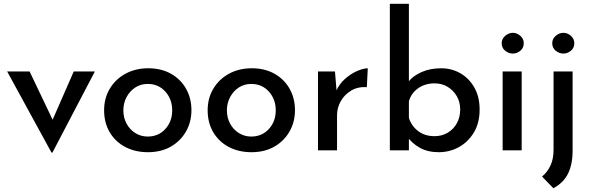

<svg xmlns="http://www.w3.org/2000/svg" viewBox="-20 -797 3130 1018"><path d="M253 12 18 -418H137L292 -93L230 -96L371 -418H483L258 12Z M532 -213Q532 -276 562 -326.5Q592 -377 645 -406Q698 -435 766 -435Q835 -435 886.5 -406Q938 -377 966.5 -326.5Q995 -276 995 -213Q995 -150 966 -99.5Q937 -49 885.5 -19.5Q834 10 764 10Q698 10 645.5 -17Q593 -44 562.5 -94.5Q532 -145 532 -213ZM634 -212Q634 -173 651 -141.5Q668 -110 697.5 -91.5Q727 -73 763 -73Q820 -73 856.5 -113Q893 -153 893 -212Q893 -271 856.5 -311.5Q820 -352 763 -352Q726 -352 697 -333Q668 -314 651 -282Q634 -250 634 -212Z M1081 -213Q1081 -276 1111 -326.5Q1141 -377 1194 -406Q1247 -435 1315 -435Q1384 -435 1435.5 -406Q1487 -377 1515.5 -326.5Q1544 -276 1544 -213Q1544 -150 1515 -99.5Q1486 -49 1434.5 -19.5Q1383 10 1313 10Q1247 10 1194.5 -17Q1142 -44 1111.5 -94.5Q1081 -145 1081 -213ZM1183 -212Q1183 -173 1200 -141.5Q1217 -110 1246.5 -91.5Q1276 -73 1312 -73Q1369 -73 1405.5 -113Q1442 -153 1442 -212Q1442 -271 1405.5 -311.5Q1369 -352 1312 -352Q1275 -352 1246 -333Q1217 -314 1200 -282Q1183 -250 1183 -212Z M1756 -418 1766 -298 1762 -314Q1779 -352 1809.5 -379Q1840 -406 1873.5 -420.5Q1907 -435 1930 -435L1925 -335Q1878 -338 1842.5 -317Q1807 -296 1787 -261Q1767 -226 1767 -186V0H1666V-418Z M2306 10Q2248 10 2206 -13.5Q2164 -37 2138 -74L2148 -103V0H2047V-777H2148V-326L2145 -363Q2170 -395 2215.5 -415Q2261 -435 2319 -435Q2375 -435 2421 -408.5Q2467 -382 2495 -333Q2523 -284 2523 -216Q2523 -145 2492.5 -94.5Q2462 -44 2413 -17Q2364 10 2306 10ZM2284 -75Q2323 -75 2354 -93.5Q2385 -112 2402.5 -144Q2420 -176 2420 -216Q2420 -256 2402 -287Q2384 -318 2353.5 -336.5Q2323 -355 2284 -355Q2234 -355 2197 -329Q2160 -303 2148 -260V-172Q2161 -130 2196.5 -102.5Q2232 -75 2284 -75Z M2645 -418H2746V0H2645ZM2640 -568Q2640 -591 2658.5 -607Q2677 -623 2699 -623Q2721 -623 2739 -607Q2757 -591 2757 -568Q2757 -543 2739 -528Q2721 -513 2699 -513Q2677 -513 2658.5 -528Q2640 -543 2640 -568Z M2914 201 2854 139Q2883 115 2899 80Q2915 45 2915 -2V-418H3016V2Q3016 74 2992 123Q2968 172 2914 201ZM2908 -568Q2908 -591 2926.5 -607Q2945 -623 2967 -623Q2989 -623 3007 -607Q3025 -591 3025 -568Q3025 -543 3007 -528Q2989 -513 2967 -513Q2945 -513 2926.5 -528Q2908 -543 2908 -568Z"/></svg>

Font: Reem Kufi Fun
Style: Regular
Weight: 400
Designer: Khaled Hosny
Version: Version 1.005